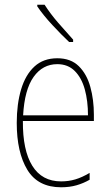

<svg xmlns="http://www.w3.org/2000/svg" viewBox="-20 -784 468 814"><path d="M223 -537Q280 -537 314 -503.5Q348 -470 363 -415.5Q378 -361 378 -298V-271H77Q76 -147 117 -81Q158 -15 239 -15Q271 -15 299.5 -23.5Q328 -32 360 -51V-22Q334 -7 304.5 1.5Q275 10 239 10Q141 10 96 -64Q51 -138 51 -263Q51 -343 69.5 -405Q88 -467 126 -502Q164 -537 223 -537ZM223 -512Q161 -512 122.5 -458Q84 -404 78 -295H353Q353 -356 339.5 -405Q326 -454 297 -483Q268 -512 223 -512ZM169 -764Q194 -725 227 -687Q260 -649 290 -616V-606H273Q241 -636 202 -678Q163 -720 138 -757V-764Z"/></svg>

Font: Noto Sans Tamil Condensed Thin
Style: Regular
Weight: 100
Width: 3
Designer: Jelle Bosma - Monotype Design Team
Foundry: Monotype Imaging Inc.
Version: Version 2.004; ttfautohint (v1.8.4.7-5d5b)